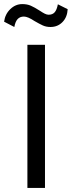

<svg xmlns="http://www.w3.org/2000/svg" viewBox="-34 -919 351 939"><path d="M0 0ZM100 -700H186V0H100ZM-14 -813Q-9 -850 16.5 -874.5Q42 -899 75 -899Q99 -899 117 -891Q135 -883 160 -867Q175 -857 185 -852Q195 -847 204 -847Q223 -847 233.5 -859Q244 -871 249 -898L297 -874Q295 -835 271.5 -811Q248 -787 213 -787Q192 -787 175.5 -794.5Q159 -802 135 -816Q102 -838 83 -838Q64 -838 52.5 -826Q41 -814 36 -787Z"/></svg>

Font: Niramit
Style: Regular
Weight: 400
Version: Version 1.000; ttfautohint (v1.6)